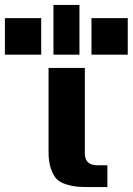

<svg xmlns="http://www.w3.org/2000/svg" viewBox="-90 -763 541 783"><path d="M256 -138V-486H108V-143Q108 -103 117.5 -75.5Q127 -48 140.5 -33.5Q154 -19 180.5 -11Q207 -3 228.5 -1.5Q250 0 288 0H348V-89H307Q256 -89 256 -138ZM78 -540V-689H-70V-540ZM431 -540V-689H283V-540ZM128 -540V-743H234V-540Z"/></svg>

Font: Aneo
Style: Bold
Weight: 700
Designer: Anastasios Pappas
Foundry: Anastasios Pappas
Version: Version 1.000